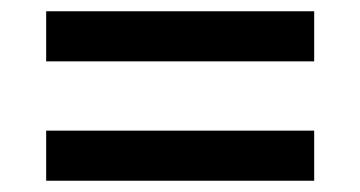

<svg xmlns="http://www.w3.org/2000/svg" viewBox="-20 -476 640 341"><path d="M62 -367V-456H538V-367ZM62 -155V-244H538V-155Z"/></svg>

Font: IBM Plaex Mono Medium
Style: Regular
Weight: 500
Designer: Mike Abbink, Paul van der Laan, Pieter van Rosmalen
Foundry: Bold Monday
Version: Version 2.003